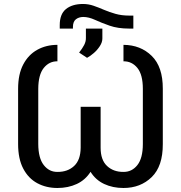

<svg xmlns="http://www.w3.org/2000/svg" viewBox="-20 -938 912 968"><path d="M269.5 -711.9V-628.9Q228 -629.4 200.7 -595.5Q173.3 -561.5 172.9 -490.2V-211.9Q173.3 -140.6 200.7 -105.7Q228 -70.8 269.5 -71.3Q320.8 -70.8 353.5 -101.1Q386.2 -131.3 386.7 -193.4V-399.4H487.3V-193.4Q487.3 -131.3 519.8 -101.1Q552.2 -70.8 602.5 -71.3Q645 -70.8 672.6 -105.7Q700.2 -140.6 700.2 -211.9V-490.2Q700.2 -561.5 672.6 -595.5Q645 -629.4 602.5 -628.9V-711.9Q688.5 -711.4 744.9 -656.2Q801.3 -601.1 800.8 -490.2V-211.9Q801.3 -100.1 744.9 -45.2Q688.5 9.8 602.5 9.8Q548.3 9.8 505.1 -10.5Q461.9 -30.8 436.5 -71.8Q410.6 -30.8 367.2 -10.5Q323.7 9.8 269.5 9.8Q212.9 9.8 168 -14.4Q123 -38.6 97.2 -87.9Q71.3 -137.2 71.3 -211.9V-490.2Q71.3 -564 97.2 -613Q123 -662.1 168 -687Q212.9 -711.9 269.5 -711.9ZM631.8 -859.4H652.3V-793.9H630.9Q574.2 -793.9 532.5 -808.6Q490.7 -823.2 459 -837.9Q427.2 -852.5 399.4 -852.5Q377 -852.1 362.5 -840.6Q348.1 -829.1 347.7 -802.7V-793.9H281.2V-811.5Q281.2 -866.7 312.3 -892.1Q343.3 -917.5 397.5 -918Q426.3 -918 452.1 -908.9Q478 -899.9 504.6 -888.4Q531.2 -877 562.3 -868.2Q593.3 -859.4 631.8 -859.4ZM418.9 -646.5 378.9 -672.9Q395 -693.4 404.3 -711.2Q413.6 -729 413.1 -747.1V-793.9H496.1V-744.1Q496.1 -725.1 483.6 -705.8Q471.2 -686.5 453.4 -670.9Q435.5 -655.3 418.9 -646.5Z"/></svg>

Font: Inter Display
Style: Regular
Weight: 400
Designer: Rasmus Andersson
Foundry: rsms
Version: Version 4.000;git-37864ae